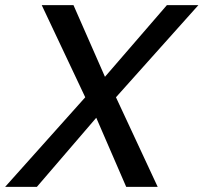

<svg xmlns="http://www.w3.org/2000/svg" viewBox="-75 -730 795 750"><path d="M258 -350 88 -710H212L335 -430L577 -710H700L378 -350L541 0H418L301 -270L69 0H-55Z"/></svg>

Font: Raleway SemiBold
Style: Italic
Weight: 600
Italic angle: -12°
Designer: Matt McInerney, Pablo Impallari, Rodrigo Fuenzalida
Foundry: Matt McInerney, Pablo Impallari, Rodrigo Fuenzalida
Version: Version 4.026